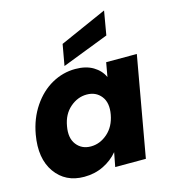

<svg xmlns="http://www.w3.org/2000/svg" viewBox="-121 -928 922 1034"><g transform="rotate(-15 339.5 -411.0)"><path d="M26.9 -279.8Q42 -365.7 86.4 -431.4Q130.9 -497.1 192.6 -531.5Q254.4 -565.9 323.2 -565.9Q382.3 -565.9 422.4 -542Q462.4 -518.1 480 -479L494.1 -558.1H665L565.9 0H395L410.2 -79.1Q377.9 -40 329.1 -16.1Q280.3 7.8 221.2 7.8Q116.7 7.8 60.5 -71.5Q4.4 -150.9 26.9 -279.8ZM347.2 -417Q296.4 -417 254.2 -380.4Q211.9 -343.8 201.2 -279.8Q189.5 -215.8 218.3 -178.5Q247.1 -141.1 297.9 -141.1Q349.1 -141.1 391.1 -178Q433.1 -214.8 444.8 -278.8Q456.5 -342.8 427.5 -379.9Q398.4 -417 347.2 -417ZM293 -713.9 555.2 -830.1 532.2 -696.8 272 -596.2Z"/></g></svg>

Font: Poppins
Style: Bold Italic
Weight: 700
Italic angle: -10°
Designer: Ninad Kale (Devanagari), Jonny Pinhorn (Latin)
Foundry: Indian Type Foundry
Version: Version 3.200;PS 1.000;hotconv 16.6.54;makeotf.lib2.5.65590